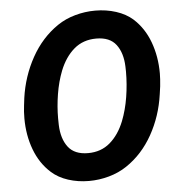

<svg xmlns="http://www.w3.org/2000/svg" viewBox="-52 -770 774 829"><g transform="rotate(-5 335.0 -356.0)"><path d="M637.2 -336.4Q624 -242.7 579.8 -163.6Q535.6 -84.5 464.8 -37.1Q430.7 -14.2 387.9 -2.2Q345.2 9.8 300.8 9.8Q253.4 9.8 210.9 -3.9Q168.5 -17.6 139.2 -43.9Q92.8 -85.4 69.3 -148.2Q45.9 -210.9 45.9 -283.7Q45.9 -313.5 49.3 -339.4L53.2 -371.6Q66.4 -464.8 110.8 -544.9Q155.3 -625 226.1 -673.3Q260.7 -696.8 303.5 -708.7Q346.2 -720.7 390.6 -720.7Q438.5 -720.7 481 -707Q523.4 -693.4 552.7 -667.5Q599.1 -625.5 622.3 -562.5Q645.5 -499.5 645.5 -426.3Q645.5 -403.8 642.1 -371.1ZM384.8 -600.1Q327.6 -600.1 288.3 -566.4Q249 -532.7 226.1 -475.1Q208 -428.7 199.5 -375.7Q190.9 -322.8 190.9 -271.5Q190.9 -252 191.4 -242.7Q193.4 -182.6 220.9 -146.5Q248.5 -110.4 307.1 -110.4Q363.3 -110.4 402.3 -143.8Q441.4 -177.2 464.4 -234.9Q482.9 -282.2 491.7 -336.9Q500.5 -391.6 500.5 -446.3Q500.5 -461.4 500 -468.8Q498 -528.3 470.7 -564.2Q443.4 -600.1 384.8 -600.1Z"/></g></svg>

Font: Mardoto
Style: Bold Italic
Weight: 700
Italic angle: -12°
Designer: Christian Robertson, Vahan Hovhannisyan
Foundry: Google
Version: Version 1.000